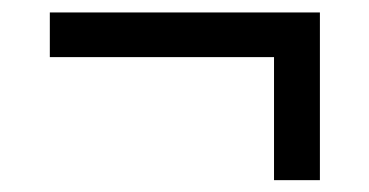

<svg xmlns="http://www.w3.org/2000/svg" viewBox="-20 -356 608 316"><path d="M431 -59.5V-262H62V-335.5H506.5V-59.5Z"/></svg>

Font: Heraclito
Style: Regular
Weight: 400
Designer: Kostas Bartsokas (font) & Cristiano Sobral (main changes)
Foundry: Kostas Bartsokas (font) & Cristiano Sobral (main changes)
Version: Version 1.00;July 8, 2020;FontCreator 13.0.0.2655 64-bit